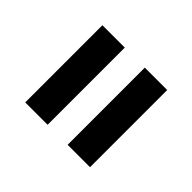

<svg xmlns="http://www.w3.org/2000/svg" viewBox="-55 -531 461 461"><g transform="rotate(-45 176.0 -300.0)"><path d="M45 -334V-410H307V-334ZM45 -190V-266H307V-190Z"/></g></svg>

Font: Bricolage Grotesque Condensed
Style: Regular
Weight: 400
Width: 3
Designer: Mathieu Triay
Foundry: Atelier Triay
Version: Version 1.000;gftools[0.9.30]